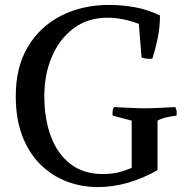

<svg xmlns="http://www.w3.org/2000/svg" viewBox="-20 -740 756 780"><path d="M620 -49Q563 -16 501 2Q439 20 378 20Q312 20 252 -2.5Q192 -25 145 -71Q98 -117 71 -186.5Q44 -256 44 -350Q44 -467 93 -549.5Q142 -632 228 -676Q314 -720 424 -720Q476 -720 528.5 -710.5Q581 -701 630 -677Q630 -633 621.5 -589.5Q613 -546 599 -502Q596 -501 592.5 -501Q589 -501 586 -501Q569 -501 555 -507L544 -643Q478 -668 417 -668Q336 -668 278.5 -624.5Q221 -581 190.5 -509Q160 -437 160 -350Q160 -258 186.5 -186.5Q213 -115 266 -74Q319 -33 397 -33Q432 -33 458 -39Q484 -45 515 -58V-250L438 -270Q437 -274 437 -281Q437 -293 443 -305Q470 -304 505.5 -302Q541 -300 569 -300Q597 -300 631 -302Q665 -304 692 -305Q698 -293 698 -281Q698 -278 697.5 -275.5Q697 -273 697 -270Q678 -268 659 -264Q640 -260 620 -250Z"/></svg>

Font: Alike
Style: Regular
Weight: 400
Designer: Sveta Sebyakina
Foundry: Cyreal (www.cyreal.org)
Version: Version 1.301; ttfautohint (v1.8.4.7-5d5b)